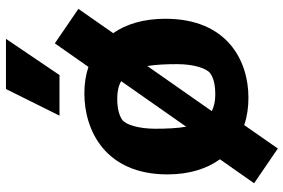

<svg xmlns="http://www.w3.org/2000/svg" viewBox="-177 -685 974 660"><g transform="rotate(-90 310.0 -355.0)"><path d="M304.5 12C431 12 575.5 -60.5 575.5 -273.5C575.5 -348.5 557 -408.5 526 -453L609.5 -572.5L491 -653.5L410 -538C382 -547.5 351.5 -552 319 -552C191 -552 40.5 -479.5 40.5 -266.5C40.5 -191 60 -131 92.5 -86L10 31.5L129.5 113L210 -2.5C239.5 7.5 271 12 304.5 12ZM197.5 -308.5C197.5 -366.5 212 -411.5 229 -422.5C245.5 -433 267.5 -439 302 -439C326.5 -439 345.5 -434.5 361 -425.5L204.5 -202C199 -232.5 197.5 -269 197.5 -308.5ZM242.5 -637.5 334 -821.5H506.5L382 -637.5ZM258 -114 413 -335.5C418 -305.5 419.5 -271 419.5 -233.5C419.5 -175.5 405 -131 387.5 -119C371.5 -108 350 -102 314.5 -102C291.5 -102 273 -106.5 258 -114Z"/></g></svg>

Font: Monaspace Argon ExtraBold
Style: Bold
Weight: 800
Designer: Riley Cran & the Lettermatic Team
Foundry: Lettermatic
Version: Version 1.000 (Monaspace Argon)